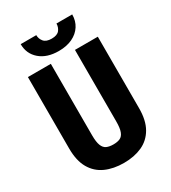

<svg xmlns="http://www.w3.org/2000/svg" viewBox="-216 -1010 1007 1130"><g transform="rotate(-30 287.0 -445.0)"><path d="M369.1 -710.9H524.4V-225.1Q524.4 -142.6 494.4 -90.6Q464.4 -38.6 411.1 -14.4Q357.9 9.8 287.6 9.8Q216.8 9.8 163.1 -14.4Q109.4 -38.6 79.3 -90.6Q49.3 -142.6 49.3 -225.1V-710.9H205.1V-225.1Q205.1 -179.7 214.4 -156Q223.6 -132.3 241.9 -124Q260.3 -115.7 287.6 -115.7Q315.4 -115.7 333.3 -124Q351.1 -132.3 360.1 -156Q369.1 -179.7 369.1 -225.1ZM352.5 -899.9H459.5Q459.5 -856.4 438 -823Q416.5 -789.6 377.2 -771Q337.9 -752.4 284.7 -752.4Q204.1 -752.4 156.7 -793.5Q109.4 -834.5 109.4 -899.9H215.3Q215.3 -875 231.2 -855.7Q247.1 -836.4 284.7 -836.4Q322.3 -836.4 337.4 -855.7Q352.5 -875 352.5 -899.9Z"/></g></svg>

Font: Roboto Condensed ExtraBold
Style: Regular
Weight: 800
Designer: Christian Robertson
Foundry: Google
Version: Version 3.008; 2023